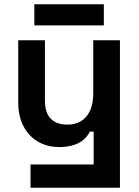

<svg xmlns="http://www.w3.org/2000/svg" viewBox="-20 -686 656 906"><path d="M124 200H546V-496H420V-244C420 -152 375 -98 298 -98C230 -98 192 -135 192 -210V-496H66V-200C66 -77 143 8 259 8C348 8 388 -31 404 -65H422V90H124ZM142 -566H470V-666H142Z"/></svg>

Font: Meta Space
Style: Bold
Weight: 700
Designer: Meta Pool / Florian Karsten
Foundry: Meta Pool / Florian Karsten
Version: Version 2.000;Glyphs 3.1.1 (3137)